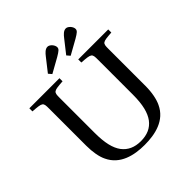

<svg xmlns="http://www.w3.org/2000/svg" viewBox="-221 -1006 1186 1186"><g transform="rotate(-45 371.5 -413.0)"><path d="M419 -720 437 -699 532 -752C566 -772 576 -780 576 -795C576 -815 554 -840 535 -840C515 -840 499 -822 485 -804ZM259 -720 277 -699 372 -752C406 -772 416 -780 416 -795C416 -815 394 -840 375 -840C355 -840 339 -822 325 -804ZM27 -623C110 -617 112 -616 112 -563V-238C112 -183 121 -133 137 -101C180 -9 279 14 371 14C464 14 563 -8 606 -101C622 -134 632 -184 632 -240V-563C632 -616 634 -617 716 -623V-650H454V-623C537 -617 539 -616 539 -563V-258C539 -169 524 -113 496 -75C467 -37 426 -19 371 -19C317 -19 276 -37 247 -75C219 -113 205 -169 205 -258V-563C205 -616 208 -617 290 -623V-650H27Z"/></g></svg>

Font: erewhon
Style: Regular
Weight: 400
Version: Version 1.0.0